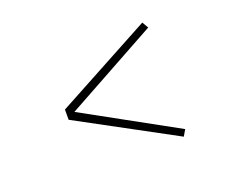

<svg xmlns="http://www.w3.org/2000/svg" viewBox="-93 -695 1061 865"><g transform="rotate(-20 437.5 -262.5)"><path d="M654.5 -535.5 672 -505.5 229.5 -262 672 -18.5 654.5 11.5 193 -237.5V-286.5Z"/></g></svg>

Font: Trispace SemiExpanded Thin
Style: Regular
Weight: 100
Width: 6
Designer: Tyler Finck
Foundry: Etcetera Type Company
Version: Version 1.210; ttfautohint (v1.8.3)